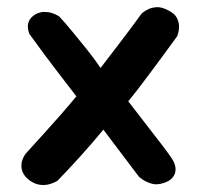

<svg xmlns="http://www.w3.org/2000/svg" viewBox="-20 -521 572 548"><path d="M66 -5Q52 -15 46.5 -26Q41 -37 41 -47Q41 -57 44 -65Q47 -73 50 -77.5Q53 -82 53 -82Q82 -114 106 -140.5Q130 -167 152 -192Q174 -217 198 -246Q179 -271 163 -291.5Q147 -312 132 -332Q117 -352 100.5 -374Q84 -396 64 -424Q64 -424 62 -430Q60 -436 59.5 -444.5Q59 -453 63.5 -462.5Q68 -472 81 -480Q94 -487 106 -487Q118 -487 127.5 -484Q137 -481 143 -477.5Q149 -474 149 -474Q166 -456 186 -431.5Q206 -407 227.5 -380.5Q249 -354 267 -327Q294 -362 314.5 -389Q335 -416 352 -438.5Q369 -461 384 -482Q384 -482 389.5 -486.5Q395 -491 405 -495.5Q415 -500 428.5 -500.5Q442 -501 459 -492Q478 -483 484.5 -470.5Q491 -458 491 -446Q491 -434 488.5 -426Q486 -418 486 -418Q462 -385 442.5 -358.5Q423 -332 406.5 -310Q390 -288 375.5 -269Q361 -250 346 -232Q377 -192 402 -159.5Q427 -127 446 -102.5Q465 -78 475 -61Q475 -61 477 -56.5Q479 -52 480.5 -44.5Q482 -37 480 -28.5Q478 -20 470.5 -12Q463 -4 448 1Q428 8 412 3Q396 -2 386.5 -9Q377 -16 377 -16L275 -151Q243 -112 209.5 -75Q176 -38 144 -5Q144 -5 137.5 -1.5Q131 2 120 5Q109 8 95 6.5Q81 5 66 -5Z"/></svg>

Font: Sour Gummy Medium
Style: Regular
Weight: 500
Designer: Stefie Justprince
Foundry: Eifetstype
Version: Version 1.000